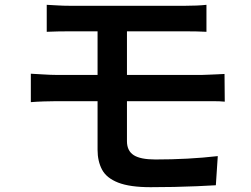

<svg xmlns="http://www.w3.org/2000/svg" viewBox="-20 -748 1040 797"><path d="M174 -728Q196 -727 219.5 -725.5Q243 -724 269 -724Q290 -724 327 -724Q364 -724 411 -724Q458 -724 508.5 -724Q559 -724 606 -724Q653 -724 690.5 -724Q728 -724 749 -724Q774 -724 796.5 -725Q819 -726 837 -728V-616Q818 -617 797 -617.5Q776 -618 749 -618Q728 -618 688.5 -618Q649 -618 599 -618Q549 -618 496.5 -618Q444 -618 397 -618Q350 -618 316 -618Q282 -618 269 -618Q243 -618 219.5 -617.5Q196 -617 174 -616ZM507 -384Q507 -364 507 -332Q507 -300 507 -266Q507 -232 507 -204Q507 -176 507 -162Q507 -122 535 -104Q563 -86 625 -86Q693 -86 758 -89.5Q823 -93 884 -100L876 21Q842 23 797 25Q752 27 702.5 28Q653 29 605 29Q519 29 470.5 10Q422 -9 403.5 -44Q385 -79 385 -126Q385 -152 385 -186.5Q385 -221 385 -258.5Q385 -296 385 -330Q385 -364 385 -389Q385 -400 385 -426.5Q385 -453 385 -486Q385 -519 385 -552Q385 -585 385 -610.5Q385 -636 385 -646H507Q507 -636 507 -608Q507 -580 507 -544Q507 -508 507 -473Q507 -438 507 -413.5Q507 -389 507 -384ZM108 -442Q130 -441 160.5 -439Q191 -437 213 -437Q232 -437 270.5 -437Q309 -437 359.5 -437Q410 -437 467 -437Q524 -437 580 -437Q636 -437 685.5 -437Q735 -437 770 -437Q805 -437 819 -437Q830 -437 847 -438Q864 -439 882 -439.5Q900 -440 912 -441L913 -326Q893 -328 866 -328Q839 -328 822 -328Q807 -328 771 -328Q735 -328 685.5 -328Q636 -328 579.5 -328Q523 -328 466 -328Q409 -328 358.5 -328Q308 -328 270 -328Q232 -328 213 -328Q193 -328 162 -327Q131 -326 108 -324Z"/></svg>

Font: Noto Sans JP SemiBold
Style: Regular
Weight: 600
Designer: Ryoko NISHIZUKA  (kana, bopomofo & ideographs); Paul D. Hunt (Latin, Greek & Cyrillic); Sandoll Communications , Soo-you
Foundry: Adobe
Version: Version 2.004-H2;hotconv 1.0.118;makeotfexe 2.5.65603